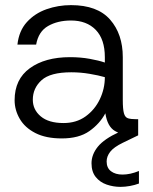

<svg xmlns="http://www.w3.org/2000/svg" viewBox="-20 -528 595 749"><path d="M221 12Q159 12 118 -9Q77 -30 57 -64.5Q37 -99 37 -137Q37 -219 96.5 -262Q156 -305 253 -305Q294 -305 330 -298.5Q366 -292 389 -284V-305Q389 -375 353.5 -411.5Q318 -448 257 -448Q205 -448 167.5 -426.5Q130 -405 121 -354H48Q54 -408 85 -442Q116 -476 161.5 -492Q207 -508 257 -508Q360 -508 409.5 -451.5Q459 -395 459 -305V-138Q459 -102 463.5 -86Q468 -70 479.5 -66.5Q491 -63 511 -63H519V0H504Q458 0 428.5 -17Q399 -34 391 -86Q369 -45 328.5 -16.5Q288 12 221 12ZM228 -48Q278 -48 314 -74Q350 -100 369.5 -141Q389 -182 389 -227Q365 -234 329.5 -240Q294 -246 258 -246Q176 -246 142 -215Q108 -184 108 -139Q108 -100 139 -74Q170 -48 228 -48ZM450 201Q422 201 396 192Q370 183 353.5 162.5Q337 142 337 109Q337 75 361.5 44.5Q386 14 445 -13L500 -38L519 0L459 29Q424 46 410 64Q396 82 396 102Q396 127 413 140Q430 153 458 153Q488 153 522 139V188Q506 194 487 197.5Q468 201 450 201Z"/></svg>

Font: Host Grotesk Light
Style: Regular
Weight: 300
Designer: Doukan Karapınar
Foundry: Element Type
Version: Version 1.003